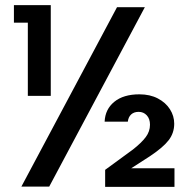

<svg xmlns="http://www.w3.org/2000/svg" viewBox="-20 -724 741 745"><path d="M88 -636H34V-704H177V-352H88ZM542 -696 171 0H63L434 -696ZM657 -71V1H388V-65L496 -144Q529 -170 545.5 -192Q562 -214 562 -240Q562 -263 549.5 -276.5Q537 -290 518 -290Q500 -290 489 -280Q478 -270 476 -252H386Q388 -300 423.5 -329Q459 -358 521 -358Q562 -358 592.5 -342Q623 -326 639.5 -300Q656 -274 656 -244Q656 -208 634.5 -180Q613 -152 562 -118L489 -71Z"/></svg>

Font: A Bank Premium Med
Style: Regular
Weight: 500
Designer: Ninad Kale (Devanagari), Jonny Pinhorn (Latin), Htun Naung (Myanmar)
Foundry: Indian Type Foundry
Version: 4.004